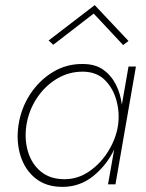

<svg xmlns="http://www.w3.org/2000/svg" viewBox="-20 -720 572 750"><path d="M52 -230Q43 -167 60 -112Q77 -57 118.5 -23.5Q160 10 224 10Q292 10 344.5 -32.5Q397 -75 426 -136L402 0H431L511 -460H482L456 -311Q451 -353 433 -389Q415 -425 383.5 -447.5Q352 -470 304 -470Q240 -471 186.5 -438.5Q133 -406 97.5 -351.5Q62 -297 52 -230ZM83 -230Q92 -288 123.5 -336Q155 -384 202.5 -412.5Q250 -441 306 -440Q358 -439 390 -407Q422 -375 435 -327Q448 -279 441 -230Q433 -178 403 -129.5Q373 -81 328.5 -50.5Q284 -20 232 -20Q176 -20 140 -49.5Q104 -79 89.5 -127Q75 -175 83 -230ZM346 -667 461 -544 482 -560 350 -700 170 -562 188 -545Z"/></svg>

Font: Jost* 200 Thin Italic
Style: Italic
Weight: 200
Italic angle: -10°
Version: Version 3.200; ttfautohint (v0.97) -l 8 -r 50 -G 200 -x 14 -